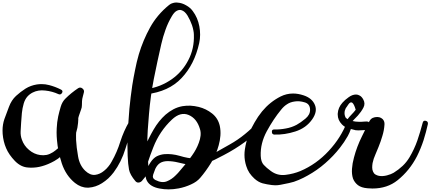

<svg xmlns="http://www.w3.org/2000/svg" viewBox="-60 -1425 3390 1512"><path d="M400.4 -683.6Q351.6 -706.1 296.9 -711.9Q241.2 -718.8 197.3 -696.3Q173.8 -684.6 155.3 -664.1Q136.7 -642.6 127 -610.4Q116.2 -573.2 112.3 -535.2Q108.4 -497.1 106.4 -459Q103.5 -425.8 102.5 -391.6Q100.6 -356.4 112.3 -325.2Q128.9 -277.3 168.9 -244.1Q208 -210.9 255.9 -204.1Q281.2 -200.2 307.6 -205.1Q333 -210.9 357.4 -226.6Q434.6 -278.3 468.8 -357.4Q502 -436.5 508.8 -525.4Q510.7 -543 530.3 -547.9Q549.8 -552.7 552.7 -532.2Q556.6 -509.8 556.6 -486.3Q556.6 -471.7 554.7 -457Q551.8 -418.9 540 -381.8Q518.6 -311.5 472.7 -251Q427.7 -190.4 368.2 -157.2Q317.4 -128.9 270.5 -116.2Q230.5 -104.5 183.6 -104.5Q173.8 -104.5 165 -105.5Q106.4 -107.4 57.6 -157.2Q9.8 -207 -11.7 -257.8Q-34.2 -309.6 -39.1 -371.1Q-40 -384.8 -40 -397.5Q-40 -444.3 -25.4 -487.3Q-9.8 -532.2 10.7 -584Q30.3 -636.7 66.4 -669.9Q101.6 -702.1 141.6 -727.5Q181.6 -752 229.5 -759.8Q249 -762.7 267.6 -762.7Q297.9 -762.7 327.1 -754.9Q376 -742.2 419.9 -719.7Q438.5 -710.9 428.7 -693.4Q418 -675.8 400.4 -683.6ZM994.1 -453.1Q959 -357.4 927.7 -253.9Q896.5 -150.4 835 -67.4Q816.4 -43 793 -20.5Q769.5 1 743.2 17.6Q694.3 48.8 638.7 52.7Q632.8 52.7 627.9 52.7Q577.1 52.7 530.3 15.6Q459 -42 426.8 -137.7Q395.5 -234.4 388.7 -321.3Q385.7 -351.6 385.7 -382.8Q385.7 -399.4 386.7 -415Q388.7 -462.9 398.4 -508.8Q406.2 -543.9 418 -584Q429.7 -624 456.1 -649.4Q478.5 -671.9 503.9 -692.4Q529.3 -712.9 555.7 -730.5Q563.5 -735.4 571.3 -735.4Q580.1 -735.4 588.9 -728.5Q605.5 -715.8 600.6 -697.3Q596.7 -679.7 591.8 -663.1Q586.9 -646.5 585.9 -628.9Q585 -614.3 585 -596.7Q585 -578.1 579.1 -564.5Q569.3 -538.1 560.5 -510.7Q552.7 -484.4 547.9 -456.1Q541 -421.9 540 -391.6Q538.1 -361.3 539.1 -323.2Q542 -265.6 554.7 -194.3Q566.4 -123 611.3 -80.1Q649.4 -43.9 688.5 -47.9Q727.5 -52.7 759.8 -80.1Q778.3 -94.7 793 -113.3Q808.6 -131.8 819.3 -152.3Q862.3 -227.5 887.7 -310.5Q914.1 -392.6 957 -466.8Q965.8 -481.4 983.4 -475.6Q996.1 -470.7 996.1 -460Q996.1 -457 994.1 -453.1Z M1090.8 -722.7Q1148.4 -730.5 1200.2 -751Q1251 -771.5 1294.9 -802.7Q1376 -860.4 1422.9 -951.2Q1470.7 -1042 1466.8 -1151.4Q1466.8 -1166 1462.9 -1185.5Q1459 -1206.1 1452.1 -1226.6Q1438.5 -1265.6 1417 -1301.8Q1395.5 -1336.9 1369.1 -1344.7Q1351.6 -1350.6 1332 -1339.8Q1312.5 -1330.1 1293 -1296.9Q1262.7 -1246.1 1243.2 -1190.4Q1222.7 -1133.8 1210 -1077.1Q1178.7 -940.4 1151.4 -803.7Q1125 -668 1113.3 -527.3Q1108.4 -463.9 1103.5 -399.4Q1098.6 -334 1101.6 -270.5Q1102.5 -225.6 1104.5 -181.6Q1107.4 -137.7 1109.4 -93.8Q1110.4 -64.5 1091.8 -42Q1073.2 -18.6 1056.6 1Q1042 -6.8 1027.3 -14.6Q1011.7 -23.4 997.1 -31.2Q1013.7 -79.1 1033.2 -138.7Q1052.7 -198.2 1078.1 -259.8Q1108.4 -334 1149.4 -404.3Q1189.5 -473.6 1243.2 -521.5Q1272.5 -546.9 1305.7 -564.5Q1338.9 -582 1377 -588.9Q1407.2 -593.8 1439.5 -592.8Q1472.7 -590.8 1504.9 -583Q1563.5 -568.4 1610.4 -531.2Q1657.2 -494.1 1670.9 -433.6Q1678.7 -396.5 1675.8 -357.4Q1672.9 -318.4 1662.1 -280.3Q1642.6 -208 1601.6 -141.6Q1560.5 -75.2 1516.6 -24.4Q1490.2 6.8 1444.3 27.3Q1398.4 48.8 1346.7 58.6Q1306.6 66.4 1267.6 66.4Q1231.4 66.4 1196.3 59.6Q1123 45.9 1097.7 0Q1083 -25.4 1087.9 -62.5Q1093.8 -98.6 1126 -147.5Q1147.5 -179.7 1174.8 -194.3Q1203.1 -208 1233.4 -210.9Q1292 -215.8 1356.4 -197.3Q1419.9 -177.7 1476.6 -175.8Q1547.9 -173.8 1617.2 -212.9Q1686.5 -252 1747.1 -286.1Q1813.5 -323.2 1869.1 -369.1Q1925.8 -415 1976.6 -470.7Q1990.2 -486.3 2004.9 -471.7Q2012.7 -463.9 2012.7 -456.1Q2012.7 -448.2 2006.8 -441.4Q1943.4 -361.3 1867.2 -305.7Q1791 -250 1701.2 -203.1Q1629.9 -165 1569.3 -138.7Q1509.8 -113.3 1426.8 -127.9Q1385.7 -134.8 1342.8 -145.5Q1299.8 -156.2 1257.8 -156.2Q1223.6 -155.3 1201.2 -141.6Q1178.7 -127.9 1163.1 -95.7Q1156.2 -80.1 1146.5 -50.8Q1136.7 -21.5 1163.1 -7.8Q1214.8 18.6 1253.9 2.9Q1293 -12.7 1324.2 -44.9Q1341.8 -61.5 1357.4 -81.1Q1373 -100.6 1388.7 -118.2Q1417 -150.4 1452.1 -200.2Q1487.3 -249 1505.9 -300.8Q1516.6 -329.1 1519.5 -356.4Q1522.5 -384.8 1514.6 -409.2Q1490.2 -492.2 1425.8 -519.5Q1361.3 -546.9 1293.9 -483.4Q1197.3 -392.6 1147.5 -265.6Q1097.7 -139.6 1065.4 -14.6Q1060.5 2.9 1041 10.7Q1020.5 17.6 1006.8 2Q963.9 -48.8 956.1 -88.9Q948.2 -129.9 945.3 -197.3Q943.4 -244.1 943.4 -291Q943.4 -336.9 945.3 -383.8Q951.2 -476.6 959 -568.4Q967.8 -660.2 981.4 -752Q991.2 -813.5 1003.9 -875Q1015.6 -936.5 1033.2 -997.1Q1066.4 -1108.4 1122.1 -1209Q1177.7 -1309.6 1271.5 -1385.7Q1285.2 -1397.5 1302.7 -1401.4Q1316.4 -1405.3 1330.1 -1405.3Q1334 -1405.3 1338.9 -1404.3Q1373 -1402.3 1406.2 -1382.8Q1439.5 -1364.3 1458 -1337.9Q1497.1 -1286.1 1509.8 -1217.8Q1522.5 -1149.4 1508.8 -1085.9Q1471.7 -918 1370.1 -810.5Q1269.5 -703.1 1091.8 -682.6Q1072.3 -680.7 1072.3 -701.2Q1072.3 -720.7 1090.8 -722.7Z M2099.6 -405.3Q2144.5 -404.3 2190.4 -413.1Q2236.3 -420.9 2276.4 -442.4Q2306.6 -459 2344.7 -490.2Q2382.8 -521.5 2381.8 -561.5Q2380.9 -607.4 2338.9 -619.1Q2296.9 -631.8 2261.7 -626Q2225.6 -621.1 2201.2 -604.5Q2175.8 -588.9 2153.3 -560.5Q2093.8 -488.3 2041 -391.6Q1989.3 -295.9 1993.2 -197.3Q1995.1 -150.4 2016.6 -127Q2038.1 -103.5 2073.2 -78.1Q2125 -40 2188.5 -47.9Q2252 -55.7 2305.7 -78.1Q2431.6 -131.8 2528.3 -236.3Q2625 -339.8 2673.8 -466.8Q2680.7 -485.4 2699.2 -481.4Q2715.8 -477.5 2715.8 -462.9Q2715.8 -460 2714.8 -457Q2706.1 -403.3 2678.7 -353.5Q2650.4 -303.7 2617.2 -261.7Q2565.4 -195.3 2501 -139.6Q2437.5 -84 2363.3 -43Q2329.1 -23.4 2292 -7.8Q2254.9 8.8 2215.8 16.6Q2181.6 23.4 2148.4 30.3Q2127.9 34.2 2107.4 34.2Q2093.8 34.2 2080.1 32.2Q2041 27.3 2007.8 18.6Q1973.6 8.8 1943.4 -18.6Q1921.9 -38.1 1904.3 -63.5Q1887.7 -88.9 1878.9 -118.2Q1865.2 -161.1 1865.2 -205.1Q1865.2 -226.6 1868.2 -247.1Q1877.9 -313.5 1901.4 -373Q1918.9 -417 1945.3 -461.9Q1970.7 -506.8 2003.9 -547.9Q2066.4 -623 2149.4 -665Q2196.3 -688.5 2248 -688.5Q2288.1 -688.5 2332 -673.8Q2398.4 -651.4 2419.9 -598.6Q2441.4 -546.9 2399.4 -486.3Q2351.6 -417 2265.6 -389.6Q2180.7 -362.3 2100.6 -365.2Q2081.1 -366.2 2081.1 -386.7Q2080.1 -406.2 2099.6 -405.3Z M2674.8 -483.4Q2689.5 -503.9 2707 -521.5Q2725.6 -540 2741.2 -560.5Q2728.5 -605.5 2713.9 -616.2Q2699.2 -626 2682.6 -601.6Q2677.7 -593.8 2672.9 -586.9Q2668 -580.1 2663.1 -573.2Q2653.3 -554.7 2653.3 -536.1Q2652.3 -516.6 2663.1 -497.1Q2684.6 -478.5 2711.9 -472.7Q2740.2 -465.8 2767.6 -465.8Q2778.3 -464.8 2813.5 -467.8Q2848.6 -470.7 2844.7 -458Q2855.5 -495.1 2892.6 -502Q2930.7 -508.8 2953.1 -487.3Q2960.9 -479.5 2964.8 -468.8Q2968.8 -458 2967.8 -444.3Q2964.8 -397.5 2951.2 -354.5Q2938.5 -310.5 2920.9 -267.6Q2911.1 -243.2 2896.5 -209Q2880.9 -174.8 2874 -140.6Q2871.1 -122.1 2871.1 -105.5Q2871.1 -87.9 2877.9 -73.2Q2883.8 -58.6 2896.5 -50.8Q2909.2 -43 2924.8 -40Q2954.1 -35.2 2987.3 -43.9Q3020.5 -52.7 3040 -64.5Q3078.1 -87.9 3110.4 -118.2Q3141.6 -147.5 3165 -186.5Q3203.1 -251 3226.6 -318.4Q3250 -386.7 3268.6 -458Q3273.4 -478.5 3293 -473.6Q3309.6 -468.8 3309.6 -455.1Q3309.6 -452.1 3309.6 -448.2Q3295.9 -385.7 3275.4 -320.3Q3253.9 -254.9 3223.6 -194.3Q3166 -82 3071.3 -5.9Q2990.2 59.6 2873 59.6Q2853.5 59.6 2834 57.6Q2786.1 53.7 2758.8 33.2Q2731.4 11.7 2719.7 -19.5Q2709 -52.7 2711.9 -95.7Q2714.8 -138.7 2727.5 -184.6Q2750 -270.5 2791 -352.5Q2831.1 -434.6 2850.6 -473.6Q2853.5 -455.1 2856.4 -435.5Q2859.4 -417 2862.3 -398.4Q2857.4 -404.3 2806.6 -400.4Q2755.9 -396.5 2741.2 -399.4Q2713.9 -405.3 2683.6 -414.1Q2653.3 -423.8 2632.8 -445.3Q2599.6 -479.5 2599.6 -522.5Q2599.6 -526.4 2599.6 -530.3Q2602.5 -578.1 2636.7 -616.2Q2656.2 -638.7 2685.5 -659.2Q2714.8 -680.7 2744.1 -680.7Q2758.8 -680.7 2773.4 -671.9Q2788.1 -664.1 2799.8 -643.6Q2819.3 -610.4 2801.8 -577.1Q2784.2 -543.9 2757.8 -514.6Q2743.2 -499 2729.5 -485.4Q2715.8 -471.7 2706.1 -460Q2696.3 -446.3 2680.7 -458Q2665 -469.7 2674.8 -483.4Z"/></svg>

Font: Digory Doodles
Style: Regular
Weight: 400
Designer: Holds Worth Design
Version: Version 1.0